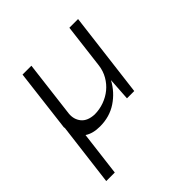

<svg xmlns="http://www.w3.org/2000/svg" viewBox="-163 -529 858 858"><g transform="rotate(-45 266.5 -99.5)"><path d="M403 5H357L364 -103Q337 -53 290.5 -22Q244 9 183 9Q138 9 110 -10L84 201H30L67 -97Q65 -103 67 -111L102 -400H158L125 -130Q122 -96 141.5 -72Q161 -48 204 -46Q235 -46 264 -56.5Q293 -67 315.5 -85.5Q338 -104 353 -130Q368 -156 372 -187L398 -400H453Z"/></g></svg>

Font: Josefin Sans
Style: Italic
Weight: 400
Italic angle: -7.5°
Designer: Santiago Orozco
Foundry: Typemade